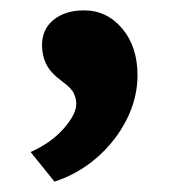

<svg xmlns="http://www.w3.org/2000/svg" viewBox="-20 -150 327 370"><path d="M85 200 39 143Q79 125 103 97.5Q127 70 127 50Q127 41 122.5 30.5Q118 20 100 7Q77 -10 69 -26.5Q61 -43 61 -63Q61 -94 83.5 -112Q106 -130 142 -130Q186 -130 215.5 -95Q245 -60 245 -5Q245 39 224 80.5Q203 122 167 153.5Q131 185 85 200Z"/></svg>

Font: Lexend
Style: Bold
Weight: 700
Designer: Bonnie Shaver-Troup, Thomas Jockin
Foundry: Lexend
Version: Version 1.007; ttfautohint (v1.8.3)